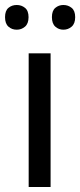

<svg xmlns="http://www.w3.org/2000/svg" viewBox="-30 -750 321 770"><path d="M172.9 0H85V-536.1H172.9ZM224.1 -730Q243.2 -730 257.3 -718.5Q271.5 -707 271.5 -681.2Q271.5 -655.3 257.3 -643.1Q243.2 -630.9 224.1 -630.9Q205.6 -630.9 191.9 -643.1Q178.2 -655.3 178.2 -681.2Q178.2 -707 191.9 -718.5Q205.6 -730 224.1 -730ZM37.1 -730Q56.2 -730 70.3 -718.5Q84.5 -707 84.5 -681.2Q84.5 -655.3 70.3 -643.1Q56.2 -630.9 37.1 -630.9Q17.6 -630.9 3.9 -643.1Q-9.8 -655.3 -9.8 -681.2Q-9.8 -707 3.9 -718.5Q17.6 -730 37.1 -730Z"/></svg>

Font: NotoSans
Style: Regular
Weight: 400
Designer: Monotype Design team
Foundry: Monotype Imaging Inc.
Version: Version 1.04; ttfautohint (v1.4.1)